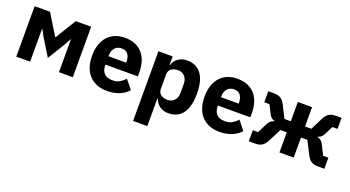

<svg xmlns="http://www.w3.org/2000/svg" viewBox="-52 -1107 3417 1877"><g transform="rotate(20 1657.0 -168.5)"><path d="M69 -525H229L361 -310H365L497 -525H657V0H513V-341H510L470 -268L363 -94L256 -268L216 -341H213V0H69Z M1014 12Q954 12 907 -7.5Q860 -27 827.5 -62.5Q795 -98 778.5 -149Q762 -200 762 -263Q762 -325 778 -375.5Q794 -426 825.5 -462Q857 -498 903 -517.5Q949 -537 1008 -537Q1073 -537 1119.5 -515Q1166 -493 1195.5 -456Q1225 -419 1238.5 -370.5Q1252 -322 1252 -269V-225H915V-217Q915 -165 943 -134.5Q971 -104 1031 -104Q1077 -104 1106 -122.5Q1135 -141 1160 -167L1234 -75Q1199 -34 1142.5 -11Q1086 12 1014 12ZM1011 -428Q966 -428 940.5 -398.5Q915 -369 915 -320V-312H1099V-321Q1099 -369 1077.5 -398.5Q1056 -428 1011 -428Z M1357 -525H1505V-437H1510Q1521 -481 1560.5 -509Q1600 -537 1651 -537Q1751 -537 1802 -467Q1853 -397 1853 -263Q1853 -129 1802 -58.5Q1751 12 1651 12Q1625 12 1602 4.5Q1579 -3 1560.5 -16.5Q1542 -30 1529 -48.5Q1516 -67 1510 -88H1505V200H1357ZM1602 -108Q1644 -108 1671.5 -137.5Q1699 -167 1699 -217V-308Q1699 -358 1671.5 -387.5Q1644 -417 1602 -417Q1560 -417 1532.5 -396.5Q1505 -376 1505 -340V-185Q1505 -149 1532.5 -128.5Q1560 -108 1602 -108Z M2184 12Q2124 12 2077 -7.5Q2030 -27 1997.5 -62.5Q1965 -98 1948.5 -149Q1932 -200 1932 -263Q1932 -325 1948 -375.5Q1964 -426 1995.5 -462Q2027 -498 2073 -517.5Q2119 -537 2178 -537Q2243 -537 2289.5 -515Q2336 -493 2365.5 -456Q2395 -419 2408.5 -370.5Q2422 -322 2422 -269V-225H2085V-217Q2085 -165 2113 -134.5Q2141 -104 2201 -104Q2247 -104 2276 -122.5Q2305 -141 2330 -167L2404 -75Q2369 -34 2312.5 -11Q2256 12 2184 12ZM2181 -428Q2136 -428 2110.5 -398.5Q2085 -369 2085 -320V-312H2269V-321Q2269 -369 2247.5 -398.5Q2226 -428 2181 -428Z M2488 -115H2542L2597 -223Q2617 -260 2655 -268V-273Q2618 -282 2599 -320L2554 -410H2500V-525H2561Q2603 -525 2630 -508Q2657 -491 2677 -451L2741 -324H2807V-525H2955V-324H3021L3085 -451Q3105 -491 3132 -508Q3159 -525 3201 -525H3262V-410H3208L3163 -320Q3144 -282 3107 -273V-268Q3145 -260 3165 -223L3220 -115H3274V0H3207Q3165 0 3138 -16.5Q3111 -33 3090 -75L3021 -209H2955V0H2807V-209H2741L2672 -75Q2651 -33 2624 -16.5Q2597 0 2555 0H2488Z"/></g></svg>

Font: IBMPlexSans-Bold
Style: Bold
Weight: 700
Designer: Mike Abbink, Paul van der Laan, Pieter van Rosmalen
Foundry: Bold Monday
Version: Version 3.1